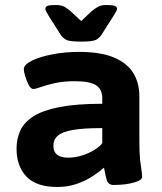

<svg xmlns="http://www.w3.org/2000/svg" viewBox="-20 -738 645 766"><path d="M209 8Q125 8 85.5 -33.5Q46 -75 46 -145Q46 -184 61 -217Q76 -250 113.5 -274Q151 -298 218 -311Q285 -324 388 -324V-346Q388 -382 363 -398Q338 -414 278 -414Q233 -414 199.5 -406.5Q166 -399 144 -391Q122 -383 113 -383Q103 -383 94.5 -399Q86 -415 80.5 -434Q75 -453 75 -462Q75 -480 107.5 -496Q140 -512 190.5 -521.5Q241 -531 294 -531Q383 -531 436 -508Q489 -485 512.5 -445.5Q536 -406 536 -354V-175Q536 -127 539 -100Q542 -73 544.5 -58.5Q547 -44 547 -33Q547 -23 533 -16.5Q519 -10 499 -6Q479 -2 460.5 -1Q442 0 434 0Q412 0 406 -19.5Q400 -39 395 -69Q377 -53 349.5 -35Q322 -17 286.5 -4.5Q251 8 209 8ZM252 -109Q280 -109 308 -118Q336 -127 357.5 -140.5Q379 -154 388 -167V-227Q313 -227 270.5 -219.5Q228 -212 210.5 -196.5Q193 -181 193 -156Q193 -109 252 -109ZM405 -718Q429 -718 438 -714.5Q447 -711 447 -703Q447 -696 433 -675L386 -601Q376 -585 361.5 -578.5Q347 -572 304 -572Q260 -572 245.5 -578.5Q231 -585 221 -601L174 -675Q161 -696 161 -703Q161 -711 169.5 -714.5Q178 -718 202 -718Q225 -718 238 -710.5Q251 -703 264 -691L304 -654L343 -691Q357 -703 370 -710.5Q383 -718 405 -718Z"/></svg>

Font: Asap Semi Expanded
Style: Bold
Weight: 700
Width: 6
Designer: Pablo Cosgaya
Foundry: Omnibus-Type
Version: Version 3.001; ttfautohint (v1.8.4.7-5d5b)